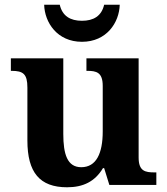

<svg xmlns="http://www.w3.org/2000/svg" viewBox="-20 -783 707 813"><path d="M327 -606C432 -606 485 -688 487 -763H421C410 -715 376 -695 327 -695C278 -695 244 -715 233 -763H167C169 -688 222 -606 327 -606ZM264 10C332 10 382 -14 416 -71H421L443 0H642V-53H634C595 -53 567 -58 567 -116V-536H346V-483H349C388 -483 415 -477 415 -419V-227C415 -134 388 -75 324 -75C265 -75 248 -130 248 -216V-536H26V-483H29C78 -483 96 -470 96 -412V-188C96 -53 148 10 264 10Z"/></svg>

Font: Noto Serif Malayalam
Style: Bold
Weight: 700
Designer: Indian type Foundry, Jelle Bosma, Monotype Design Team
Foundry: Monotype Imaging Inc.
Version: Version 2.104